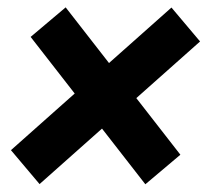

<svg xmlns="http://www.w3.org/2000/svg" viewBox="-20 -590 556 514"><path d="M85.9 -97.2 9.3 -188 439 -569.8 515.6 -479ZM369.1 -96.7 62 -491.2 155.8 -570.3 462.9 -175.8Z"/></svg>

Font: Roboto ExtraBold
Style: Italic
Weight: 800
Designer: Christian Robertson
Foundry: Google
Version: Version 3.009; 2024